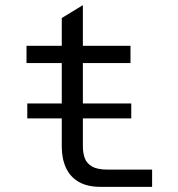

<svg xmlns="http://www.w3.org/2000/svg" viewBox="-20 -726 690 746"><path d="M86 -266V-324H490V-266ZM370 0Q320 0 286.5 -19Q253 -38 236.5 -73.5Q220 -109 220 -157V-656L302 -706V-157Q302 -133 309 -112.5Q316 -92 337 -79.5Q358 -67 398 -67H571V0ZM83 -481V-548H487V-481Z"/></svg>

Font: Azeret Mono Light
Style: Regular
Weight: 300
Designer: Martin Vácha
Foundry: Displaay
Version: Version 1.002